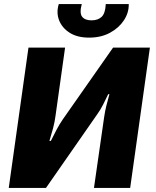

<svg xmlns="http://www.w3.org/2000/svg" viewBox="-20 -924 765 944"><path d="M717 -690 620 0H442L492 -348Q496 -376 503 -404.5Q510 -433 518 -461H512Q500 -436 487 -410Q474 -384 458 -362L206 0H23L120 -690H300L253 -355Q249 -324 241 -294Q233 -264 223 -231H230Q244 -260 258.5 -287Q273 -314 288 -336L536 -690ZM500 -904H613Q614 -862 589.5 -824.5Q565 -787 521 -763Q477 -739 418 -739Q360 -739 322.5 -763Q285 -787 270.5 -824.5Q256 -862 269 -904H382Q370 -859 384 -841.5Q398 -824 430 -824Q462 -824 480 -841.5Q498 -859 500 -904Z"/></svg>

Font: Exo 2 ExtraBold
Style: Italic
Weight: 800
Italic angle: -8°
Designer: Natanael Gama
Foundry: Natanael Gama
Version: Version 2.010